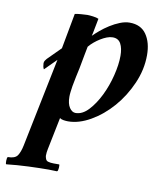

<svg xmlns="http://www.w3.org/2000/svg" viewBox="-133 -512 689 804"><g transform="rotate(10 212.0 -110.5)"><path d="M295 -374Q283 -374 270 -369Q257 -364 244 -356Q231 -348 219 -338Q207 -328 198 -317Q196 -309 191 -281Q186 -253 180 -222Q172 -187 164 -144Q162 -130 160.5 -119Q159 -108 159 -98Q159 -68 170 -51.5Q181 -35 196 -35Q225 -35 251 -63Q277 -91 297 -132Q317 -173 328.5 -219.5Q340 -266 340 -303Q340 -335 329.5 -354.5Q319 -374 295 -374ZM354 -447Q402 -447 425.5 -413Q449 -379 449 -325Q449 -264 423 -204.5Q397 -145 356.5 -98.5Q316 -52 266.5 -23.5Q217 5 171 5Q163 5 152.5 3.5Q142 2 136 -3L108 135Q105 149 105 163Q105 167 108 175.5Q111 184 119 186Q129 189 142 189Q155 189 166 189Q167 189 167.5 193.5Q168 198 167.5 203Q167 208 166 213Q165 218 162 219Q152 219 143.5 218.5Q135 218 127 218Q89 218 40.5 220Q-8 222 -52 227Q-54 227 -54.5 222.5Q-55 218 -55 212.5Q-55 207 -54 202Q-53 197 -51 196Q-21 196 -10.5 181Q0 166 6 137L83 -241L34 -192Q31 -196 29.5 -204Q28 -212 28 -217Q28 -223 31.5 -228.5Q35 -234 38 -237L93 -292L121 -443Q129 -445 147.5 -446.5Q166 -448 174 -448Q182 -448 198 -446Q214 -444 222 -440Q221 -433 218.5 -421.5Q216 -410 214 -398.5Q212 -387 210 -377.5Q208 -368 207 -365Q218 -376 234.5 -390Q251 -404 271.5 -417Q292 -430 313.5 -438.5Q335 -447 354 -447Z"/></g></svg>

Font: Vermiglione SemiBold
Style: Italic
Weight: 600
Italic angle: -11°
Version: Version 1.000